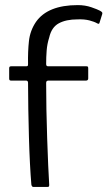

<svg xmlns="http://www.w3.org/2000/svg" viewBox="-20 -732 421 753"><path d="M103 -8Q100 -43 97.5 -91Q95 -139 93.5 -193.5Q92 -248 91 -303Q90 -358 90 -407Q90 -416 82 -416H23Q19 -416 17.5 -418Q16 -420 16 -424V-464Q16 -468 17.5 -470Q19 -472 24 -472H82Q87 -472 88.5 -473.5Q90 -475 90 -481Q89 -530 93.5 -571Q98 -612 121 -646Q144 -679 185 -695.5Q226 -712 285 -712Q314 -712 338.5 -703.5Q363 -695 372 -690Q379 -686 380.5 -683.5Q382 -681 381 -677L371 -645Q370 -640 368 -639Q366 -638 362 -640Q350 -647 330.5 -652Q311 -657 284 -656Q239 -656 210.5 -640.5Q182 -625 173 -585Q165 -560 163 -534Q161 -508 161 -481Q161 -476 163 -474Q165 -472 169 -472H319Q323 -472 324.5 -470.5Q326 -469 326 -463V-424Q326 -421 324 -418.5Q322 -416 318 -416H170Q166 -416 163.5 -414Q161 -412 161 -407Q161 -360 162 -303Q163 -246 165 -189Q167 -132 169 -84.5Q171 -37 173 -7Q173 -3 172 -1Q171 1 167 1H110Q108 1 106 -1Q104 -3 103 -8Z"/></svg>

Font: Glory Thin
Style: Regular
Weight: 400
Version: Version 1.011